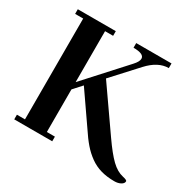

<svg xmlns="http://www.w3.org/2000/svg" viewBox="-155 -860 1061 1047"><g transform="rotate(30 375.0 -336.5)"><path d="M46.9 0V-29.3H97.7V-664.1H46.9V-693.4H286.1V-664.1H235.4V-343.3L457.5 -587.4Q482.4 -614.3 482.4 -632.8Q482.4 -663.6 415 -663.6V-692.9H637.2V-663.6Q570.8 -663.6 509.3 -596.7L368.7 -443.4L553.7 -178.2Q605 -104.5 641.6 -69.3Q678.2 -34.2 716.3 -25.9Q744.1 -20 744.1 -12.2Q744.1 1.5 727.5 10.5Q710.9 19.5 688 19.5Q641.1 19.5 603.3 8.8Q565.4 -2 533.2 -25.1Q501 -48.3 474.4 -79.1Q447.8 -109.9 418 -155.3L283.2 -350.1L235.4 -297.4V-29.3H286.1V0Z"/></g></svg>

Font: Monomachus
Style: Medium
Weight: 500
Designer: Alexey Kryukov
Version: Version 1.0